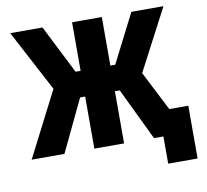

<svg xmlns="http://www.w3.org/2000/svg" viewBox="-93 -835 1186 1099"><g transform="rotate(-10 500.0 -285.5)"><path d="M742.2 2 596.7 -300.8H568.4V2H395.5V-300.8H366.2L221.7 2H31.2L224.6 -376L36.1 -732.4H223.6L366.2 -450.2H395.5V-732.4H568.4V-450.2H596.7L740.2 -732.4H926.8L740.2 -376L857.4 -146.5H967.8V160.2H796.9V2Z"/></g></svg>

Font: Gen Shin Gothic Heavy
Style: Bold
Weight: 900
Designer: [Source Han Sans]
Ryoko NISHIZUKA  (kana & ideographs); Paul D. Hunt (Latin, Greek & Cyrillic); Wenlong ZHANG  (bopomofo
Version: Version 1.002.20150607